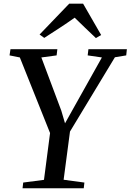

<svg xmlns="http://www.w3.org/2000/svg" viewBox="-20 -1006 698 1026"><path d="M100.5 0 104 -30.5 215 -45 247.5 -295 86 -699 31 -710 36 -743H286.5L282.5 -710L201 -699L307.5 -415L327.5 -347L364 -412.5L524.5 -699L448.5 -710L452.5 -743H658L654.5 -710L594 -700L354 -303L320 -45.5L431 -30.5L427.5 0ZM191.5 -821.5 350 -986.5H424L520.5 -819L492.5 -802.5Q464 -829.5 435.5 -856.8Q407 -884 379 -911.5Q341 -884.5 300.5 -858Q260 -831.5 216.5 -803.5Z"/></svg>

Font: Merriweather 72pt
Style: Italic
Weight: 400
Italic angle: -7.8°
Version: Version 2.101